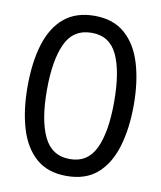

<svg xmlns="http://www.w3.org/2000/svg" viewBox="-83 -792 729 869"><g transform="rotate(10 281.5 -358.0)"><path d="M281 10Q194 10 140.5 -37.5Q87 -85 62.5 -168Q38 -251 38 -358Q38 -471 63.5 -553.5Q89 -636 143 -681Q197 -726 282 -726Q368 -726 422 -679Q476 -632 501 -549Q526 -466 526 -359Q526 -251 501 -167.5Q476 -84 422.5 -37Q369 10 281 10ZM283 -68Q365 -68 400.5 -143.5Q436 -219 436 -358Q436 -497 400.5 -572.5Q365 -648 283 -648Q198 -648 162.5 -571.5Q127 -495 127 -358Q127 -220 163.5 -144Q200 -68 283 -68Z"/></g></svg>

Font: Noto Sans Mono SemiCondensed
Style: Regular
Weight: 400
Width: 4
Designer: Monotype Design Team
Foundry: Monotype Imaging Inc.
Version: Version 2.014